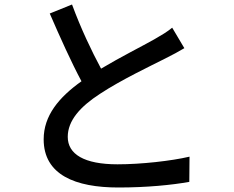

<svg xmlns="http://www.w3.org/2000/svg" viewBox="-20 -803 1040 853"><path d="M745 -680C722 -661 698 -647 665 -628C614 -599 516 -550 429 -498C387 -576 339 -677 300 -783L201 -743C247 -637 297 -526 342 -442C241 -370 174 -289 174 -184C174 -26 315 30 506 30C632 30 743 19 821 5L822 -107C741 -88 607 -73 502 -73C354 -73 281 -118 281 -195C281 -267 336 -329 424 -386C518 -448 649 -510 714 -543C746 -559 774 -574 799 -589Z"/></svg>

Font: Noto Sans CJK JP Medium
Style: Regular
Weight: 500
Designer: Ryoko NISHIZUKA (kana & ideographs); Paul D. Hunt (Latin, Greek & Cyrillic); Wenlong ZHANG (bopomofo); Sandoll Communica
Foundry: Adobe Systems Incorporated
Version: Version 1.004;PS 1.004;hotconv 1.0.82;makeotf.lib2.5.63406